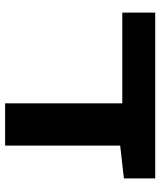

<svg xmlns="http://www.w3.org/2000/svg" viewBox="42 -670 628 752"><g transform="rotate(90 356.0 -294.0)"><path d="M29.3 -587.9H678.7V-465.3L550.3 -450.7V0H384.8V-459H29.3Z"/></g></svg>

Font: Heebo ExtraBold
Style: Regular
Weight: 800
Designer: Oded Ezer
Foundry: Ezer Type House
Version: Version 3.100